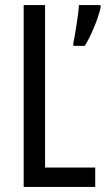

<svg xmlns="http://www.w3.org/2000/svg" viewBox="-20 -734 415 754"><path d="M73 0H354V-76H157V-714H73ZM375 -704V-714H290C289 -682 273 -587 268 -565V-554H313C335 -588 366 -661 375 -704Z"/></svg>

Font: Noto Sans Devanagari ExtraCondensed
Style: Regular
Weight: 400
Width: 2
Designer: Jelle Bosma - Monotype Design Team
Foundry: Monotype Imaging Inc.
Version: Version 2.004